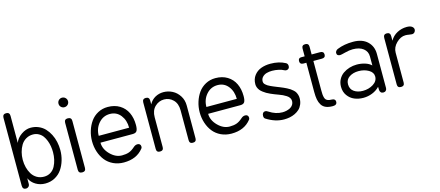

<svg xmlns="http://www.w3.org/2000/svg" viewBox="-53 -1360 4465 1947"><g transform="rotate(-15 2179.0 -386.5)"><path d="M0 -29.8V-741.2Q0 -779.8 37.1 -779.8Q74.2 -779.8 74.2 -741.2V-458Q90.8 -505.4 139.4 -539.3Q188 -573.2 238.8 -573.2Q283.7 -573.2 322.3 -556.4Q360.8 -539.6 387.9 -510.7Q415 -481.9 434.3 -443.8Q453.6 -405.8 462.9 -363.3Q472.2 -320.8 472.2 -276.9Q472.2 -221.2 457 -170.2Q441.9 -119.1 413.8 -78.1Q385.7 -37.1 340.3 -12.5Q294.9 12.2 238.8 12.2Q184.6 12.2 140.1 -14.2Q95.7 -40.5 74.2 -86.9V-28.8Q74.2 -10.7 63 0.2Q51.8 11.2 36.1 11.2Q0 11.2 0 -29.8ZM244.1 -58.1Q283.7 -58.1 314 -77.4Q344.2 -96.7 361.3 -128.9Q378.4 -161.1 386.7 -198Q395 -234.9 395 -274.9Q395 -306.2 390.1 -336.7Q385.3 -367.2 373.8 -397.2Q362.3 -427.2 345.5 -450Q328.6 -472.7 302.2 -486.8Q275.9 -501 244.1 -501Q202.1 -501 169.4 -481.2Q136.7 -461.4 117.4 -429Q98.1 -396.5 88.1 -358.2Q78.1 -319.8 78.1 -278.8Q78.1 -237.3 87.9 -199Q97.7 -160.6 117.2 -128.7Q136.7 -96.7 169.4 -77.4Q202.1 -58.1 244.1 -58.1Z M590.8 -37.1V-530.8Q590.8 -567.9 627.4 -567.9Q666.5 -567.9 666.5 -530.8V-37.1Q666.5 0 628.9 0Q590.8 0 590.8 -37.1ZM590.1 -699.5Q575.7 -713.9 575.7 -734.9Q575.7 -755.9 590.1 -770.5Q604.5 -785.2 625.5 -785.2Q646.5 -785.2 661.1 -770.5Q675.8 -755.9 675.8 -734.9Q675.8 -713.9 661.1 -699.5Q646.5 -685.1 625.5 -685.1Q604.5 -685.1 590.1 -699.5Z M1047.9 -574.2Q1120.1 -574.2 1172.9 -542Q1225.6 -509.8 1252.2 -453.6Q1278.8 -397.5 1278.8 -324.2Q1278.8 -280.8 1267.3 -262Q1255.9 -243.2 1222.7 -243.2H884.8Q884.8 -175.8 940.9 -118.9Q997.1 -62 1063.5 -62Q1106.9 -62 1137 -72.8Q1167 -83.5 1199.7 -112.8Q1219.2 -130.9 1242.7 -130.9Q1257.8 -130.9 1266.8 -122.3Q1275.9 -113.8 1275.9 -97.2Q1275.9 -84.5 1268.6 -77.1Q1197.8 12.2 1063.5 12.2Q1003.4 12.2 953.9 -11.2Q904.3 -34.7 872.3 -74.7Q840.3 -114.7 823 -167.5Q805.7 -220.2 805.7 -279.8Q805.7 -335.4 822 -387.9Q838.4 -440.4 868.2 -482.2Q897.9 -523.9 944.8 -549.1Q991.7 -574.2 1047.9 -574.2ZM885.7 -314.9H1204.6Q1204.6 -393.6 1162.6 -446.8Q1120.6 -500 1050.8 -500Q980 -500 932.9 -445.8Q885.7 -391.6 885.7 -314.9Z M1409.2 -36.1V-523.9Q1409.2 -563 1445.3 -563Q1482.4 -563 1482.4 -523.9V-485.8Q1506.3 -529.3 1546.1 -551.3Q1585.9 -573.2 1632.3 -573.2Q1681.2 -573.2 1725.3 -550.8Q1769.5 -528.3 1798.3 -483.6Q1827.1 -439 1827.1 -381.8V-36.1Q1827.1 0 1790 0Q1754.4 0 1754.4 -36.1V-350.1Q1754.4 -421.4 1714.6 -460.7Q1674.8 -500 1620.1 -500Q1564.5 -500 1523.4 -460.2Q1482.4 -420.4 1482.4 -350.1V-36.1Q1482.4 0 1445.3 0Q1409.2 0 1409.2 -36.1Z M2178.2 -574.2Q2250.5 -574.2 2303.2 -542Q2356 -509.8 2382.6 -453.6Q2409.2 -397.5 2409.2 -324.2Q2409.2 -280.8 2397.7 -262Q2386.2 -243.2 2353 -243.2H2015.1Q2015.1 -175.8 2071.3 -118.9Q2127.4 -62 2193.8 -62Q2237.3 -62 2267.3 -72.8Q2297.4 -83.5 2330.1 -112.8Q2349.6 -130.9 2373 -130.9Q2388.2 -130.9 2397.2 -122.3Q2406.2 -113.8 2406.2 -97.2Q2406.2 -84.5 2398.9 -77.1Q2328.1 12.2 2193.8 12.2Q2133.8 12.2 2084.2 -11.2Q2034.7 -34.7 2002.7 -74.7Q1970.7 -114.7 1953.4 -167.5Q1936 -220.2 1936 -279.8Q1936 -335.4 1952.4 -387.9Q1968.8 -440.4 1998.5 -482.2Q2028.3 -523.9 2075.2 -549.1Q2122.1 -574.2 2178.2 -574.2ZM2016.1 -314.9H2335Q2335 -393.6 2293 -446.8Q2251 -500 2181.2 -500Q2110.4 -500 2063.2 -445.8Q2016.1 -391.6 2016.1 -314.9Z M2609.4 -107.9Q2678.2 -63 2747.6 -63Q2769 -63 2789.8 -67.6Q2810.5 -72.3 2829.1 -81.8Q2847.7 -91.3 2859.1 -109.1Q2870.6 -127 2870.6 -149.9Q2870.6 -167.5 2860.6 -182.6Q2850.6 -197.8 2832.3 -209.5Q2814 -221.2 2796.4 -229.5Q2778.8 -237.8 2755.4 -246.1Q2731.9 -254.9 2715.3 -261.2Q2698.7 -267.6 2676 -277.8Q2653.3 -288.1 2637.9 -297.1Q2622.6 -306.2 2605.5 -319.1Q2588.4 -332 2578.1 -345Q2567.9 -357.9 2561.3 -374.3Q2554.7 -390.6 2554.7 -408.2Q2554.7 -462.4 2583.3 -500Q2611.8 -537.6 2656 -554.2Q2700.2 -570.8 2755.4 -570.8Q2844.7 -570.8 2910.6 -535.2Q2929.7 -525.4 2929.7 -500Q2929.7 -483.4 2919.9 -474.1Q2910.2 -464.8 2895.5 -464.8Q2884.8 -464.8 2873.5 -471.2Q2855 -481.9 2821.3 -489.5Q2787.6 -497.1 2753.4 -497.1Q2721.7 -497.1 2695.8 -489.7Q2669.9 -482.4 2651.9 -463.6Q2633.8 -444.8 2633.8 -417Q2633.8 -407.2 2637.7 -398.7Q2641.6 -390.1 2651.6 -381.8Q2661.6 -373.5 2669.7 -367.7Q2677.7 -361.8 2695.6 -353.8Q2713.4 -345.7 2722.9 -341.6Q2732.4 -337.4 2755.1 -328.4Q2777.8 -319.3 2786.6 -315.9Q2810.5 -306.2 2822.3 -301Q2834 -295.9 2855 -285.4Q2876 -274.9 2887 -267.1Q2897.9 -259.3 2912.6 -246.8Q2927.2 -234.4 2934.6 -221.9Q2941.9 -209.5 2947.3 -192.6Q2952.6 -175.8 2952.6 -157.2Q2952.6 -121.6 2940.4 -92.5Q2928.2 -63.5 2908.2 -44.7Q2888.2 -25.9 2861.1 -12.9Q2834 0 2805.2 5.6Q2776.4 11.2 2745.6 11.2Q2653.3 11.2 2560.5 -47.9Q2547.4 -56.6 2547.4 -78.1Q2547.4 -98.1 2556.4 -108.6Q2565.4 -119.1 2580.6 -119.1Q2593.3 -119.1 2609.4 -107.9Z M3111.3 -553.2V-634.8Q3111.3 -670.9 3147.5 -670.9Q3184.6 -670.9 3184.6 -634.8V-553.2H3272.5Q3311.5 -553.2 3311.5 -519Q3311.5 -484.9 3274.4 -484.9H3184.6V-179.2Q3184.6 -152.3 3185.8 -135.5Q3187 -118.7 3191.2 -102.5Q3195.3 -86.4 3203.1 -77.9Q3210.9 -69.3 3224.4 -64.2Q3237.8 -59.1 3257.3 -59.1Q3301.3 -59.1 3301.3 -25.9Q3301.3 8.8 3257.3 8.8Q3213.4 8.8 3184.3 -3.7Q3155.3 -16.1 3139.4 -41.7Q3123.5 -67.4 3117.4 -99.9Q3111.3 -132.3 3111.3 -179.2V-485.8H3079.6Q3043.5 -485.8 3043.5 -520Q3043.5 -553.2 3074.2 -553.2Z M3456.5 -539.1Q3528.8 -568.8 3622.6 -568.8Q3718.8 -568.8 3772 -518.1Q3825.2 -467.3 3825.2 -388.2V-28.8Q3825.2 -13.7 3815.2 -2.9Q3805.2 7.8 3788.1 7.8Q3771 7.8 3761.7 -2.4Q3752.4 -12.7 3751.5 -27.8Q3750.5 -46.9 3750.5 -62Q3718.8 -28.3 3673.3 -10.3Q3627.9 7.8 3579.1 7.8Q3528.3 7.8 3485.8 -10Q3443.4 -27.8 3415.3 -66.7Q3387.2 -105.5 3387.2 -159.2Q3387.2 -201.7 3405.5 -236.1Q3423.8 -270.5 3454.1 -291.7Q3484.4 -313 3521.7 -324.5Q3559.1 -335.9 3599.1 -335.9Q3644 -335.9 3685.3 -323Q3726.6 -310.1 3750.5 -286.1V-380.9Q3750.5 -433.1 3710.2 -464.6Q3669.9 -496.1 3600.1 -496.1Q3563.5 -496.1 3518.6 -484.1Q3473.6 -472.2 3462.4 -472.2Q3447.8 -472.2 3438 -479.5Q3428.2 -486.8 3428.2 -502.9Q3428.2 -513.2 3436 -523.7Q3443.8 -534.2 3456.5 -539.1ZM3462.4 -165Q3462.4 -114.3 3499.8 -88.1Q3537.1 -62 3592.3 -62Q3653.8 -62 3701.7 -92Q3749.5 -122.1 3749.5 -170.9Q3749.5 -214.4 3704.1 -240.7Q3658.7 -267.1 3599.1 -267.1Q3542.5 -267.1 3502.4 -240.7Q3462.4 -214.4 3462.4 -165Z M3939 -36.1V-523.9Q3939 -563 3975.1 -563Q4012.2 -563 4012.2 -523.9V-476.1Q4039.1 -523.4 4086.2 -548.3Q4133.3 -573.2 4187 -573.2Q4223.6 -573.2 4241.7 -559.6Q4259.8 -545.9 4259.8 -526.9Q4259.8 -511.2 4248.8 -499.5Q4237.8 -487.8 4221.2 -487.8Q4208.5 -487.8 4189.7 -491.5Q4170.9 -495.1 4152.8 -495.1Q4102.5 -495.1 4057.4 -450.7Q4012.2 -406.2 4012.2 -350.1V-36.1Q4012.2 0 3975.1 0Q3939 0 3939 -36.1Z"/></g></svg>

Font: BPreplay
Style: Regular
Weight: 400
Designer: Magenta/George Triantafyllakos
Foundry: Magenta/George Triantafyllakos
Version: Version 1.00